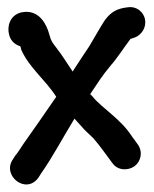

<svg xmlns="http://www.w3.org/2000/svg" viewBox="-20 -563 422 526"><path d="M227 -305C245 -332 261 -357 282 -382C303 -406 321 -435 338 -457H341L342 -458C361 -462 378 -479 378 -502C378 -526 357 -547 330 -543C302 -540 285 -531 269 -510L268 -509C253 -486 239 -460 225 -437C209 -413 195 -392 179 -367C165 -388 150 -412 136 -430C126 -443 124 -445 119 -456L114 -472C109 -490 90 -540 38 -529C6 -521 -1 -489 5 -468C8 -455 17 -442 36 -436C36 -435 37 -431 38 -428V-427C61 -376 104 -345 134 -298C133 -296 132 -295 131 -293H130V-292C105 -255 71 -207 45 -170C33 -152 27 -142 22 -137L15 -126C-15 -82 51 -29 85 -76L92 -87C125 -134 154 -189 184 -238C191 -230 202 -218 212 -207L236 -184C256 -161 269 -141 288 -116C304 -94 333 -96 349 -108C365 -120 373 -146 357 -168C351 -176 349 -179 341 -190C310 -238 259 -267 234 -298C232 -301 230 -302 227 -305Z"/></svg>

Font: Stray Cat
Style: BlkCn
Weight: 900
Version: Version 1.0